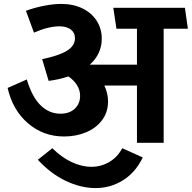

<svg xmlns="http://www.w3.org/2000/svg" viewBox="-20 -731 982 983"><path d="M817.9 0H681.2V-293H514.2Q533.2 -252.9 533.2 -211.9Q533.2 -156.7 502.7 -116Q472.2 -75.2 420.7 -53.7Q369.1 -32.2 308.1 -32.2Q202.1 -32.2 123.5 -99.6Q44.9 -167 19 -280.8L117.2 -324.2Q144 -234.4 188 -191.7Q231.9 -148.9 289.1 -148.9Q335.9 -148.9 363 -174.6Q390.1 -200.2 390.1 -240.2Q390.1 -270 374 -295.4Q357.9 -320.8 330.1 -339.8Q283.2 -323.7 229 -316.9L195.8 -428.2Q279.8 -445.3 321.8 -470.7Q363.8 -496.1 363.8 -535.2Q363.8 -564 342.3 -580.1Q320.8 -596.2 284.2 -596.2Q228 -596.2 153.8 -564L112.8 -675.8Q156.7 -691.9 205.3 -701.4Q253.9 -710.9 293.9 -710.9Q355 -710.9 402.1 -688Q449.2 -665 475.1 -624.5Q501 -584 501 -533.2Q501 -455.1 439.9 -399.9H681.2V-584H576.2L560.1 -690.9H926.8L941.9 -584H817.9ZM469.2 231.9Q394 231.9 316.7 195.1Q239.3 158.2 173.8 86.9L248 27.8Q293.9 73.7 345.9 98.4Q397.9 123 448.2 123Q497.1 123 539.1 98.6Q581.1 74.2 606 27.8L710.9 75.2Q673.8 151.9 609.9 191.9Q545.9 231.9 469.2 231.9Z"/></svg>

Font: Kadwa
Style: Regular
Weight: 400
Designer: Sol Matas
Foundry: Sol Matas
Version: Version 1.000;PS 001.000;hotconv 1.0.70;makeotf.lib2.5.58329